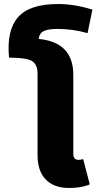

<svg xmlns="http://www.w3.org/2000/svg" viewBox="-20 -918 485 956"><path d="M371 -122Q382 -122 394 -126L427 0Q386 18 324 18Q249 18 208 -24Q167 -66 167 -145V-550Q167 -598 138.5 -614.5Q110 -631 25 -631Q12 -766 69.5 -832Q127 -898 269 -898Q352 -898 440 -870L416 -753Q343 -774 266 -774Q218 -774 196.5 -762.5Q175 -751 173 -724Q345 -708 345 -545V-151Q345 -122 371 -122Z"/></svg>

Font: FiraGO ExtraBold
Style: Regular
Weight: 800
Designer: bBox Type
Foundry: bBox Type GmbH
Version: Version 1.001;PS 001.001;hotconv 1.0.88;makeotf.lib2.5.64775